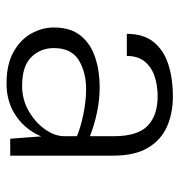

<svg xmlns="http://www.w3.org/2000/svg" viewBox="-2 -524 536 573"><g transform="rotate(90 266.5 -238.0)"><path d="M394.5 0 387 -98.5V-308.5Q387 -380 356 -410Q325 -440 267.5 -440Q235.5 -440 208 -430.8Q180.5 -421.5 164 -401.2Q147.5 -381 147.5 -348H81.5Q81.5 -398.5 106.5 -428.8Q131.5 -459 173.8 -472.2Q216 -485.5 267.5 -485.5Q318.5 -485.5 358.5 -467.8Q398.5 -450 421.8 -410.8Q445 -371.5 445 -307.5V0ZM229.5 11Q172.5 11 135.5 -9.8Q98.5 -30.5 80.5 -63Q62.5 -95.5 62.5 -130Q62.5 -180 86.8 -210Q111 -240 151.8 -253.5Q192.5 -267 241 -267Q277.5 -267 316.8 -258.8Q356 -250.5 392 -236V-197Q361 -210.5 320.5 -218.5Q280 -226.5 247 -226.5Q196 -226.5 160 -204.5Q124 -182.5 124 -130Q124 -90.5 150.8 -63Q177.5 -35.5 237 -35.5Q277.5 -35.5 311.5 -55Q345.5 -74.5 366.2 -103.5Q387 -132.5 387 -162H401.5Q401.5 -116.5 380.2 -77Q359 -37.5 320.2 -13.2Q281.5 11 229.5 11Z"/></g></svg>

Font: Karla Light
Style: Regular
Weight: 300
Designer: Jonathan Pinhorn
Version: Version 2.004;gftools[0.9.33]